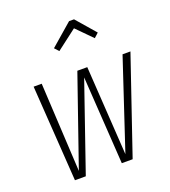

<svg xmlns="http://www.w3.org/2000/svg" viewBox="-140 -878 872 982"><g transform="rotate(-20 295.5 -387.5)"><path d="M591 -522 413 0H354L323 -478L158 0H99L64 -522H108L134 -38L302 -522H356L387 -37L548 -522ZM250 -648 229 -671 349 -775H376L467 -670L443 -648L360 -732Z"/></g></svg>

Font: Fira Sans Extra Condensed ExtraLight
Style: Italic
Weight: 275
Width: 3
Italic angle: -8°
Designer: Carrois Corporate & Edenspiekermann AG
Foundry: Carrois Corporate GbR & Edenspiekermann AG
Version: Version 4.203